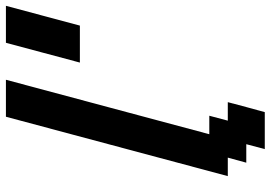

<svg xmlns="http://www.w3.org/2000/svg" viewBox="-153 -762 915 649"><g transform="rotate(-90 304.5 -437.5)"><path d="M125 0H250Q255.9 -21 267.1 -62.5Q278.3 -104 283.7 -125H221.2L237.8 -187.5H175.3L359.4 -875H234.4L33.7 -125H96.2L79.1 -62.5H141.6ZM417.5 -625H542.5Q553.7 -667 575.9 -750Q598.1 -833 609.4 -875H484.4Q473.1 -833 450.9 -750Q428.7 -667 417.5 -625Z"/></g></svg>

Font: Faithful 32x
Style: Oblique
Weight: 400
Foundry: Faithful Resource Pack
Version: Version 1.0; January 27, 2023